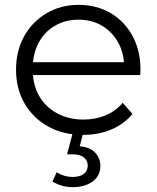

<svg xmlns="http://www.w3.org/2000/svg" viewBox="-20 -550 644 790"><path d="M322 5Q240 5 178 -29.5Q116 -64 81 -124.5Q46 -185 46 -263Q46 -341 79.5 -401Q113 -461 171.5 -495.5Q230 -530 303 -530Q377 -530 434.5 -496.5Q492 -463 525 -402.5Q558 -342 558 -263Q558 -258 557.5 -252.5Q557 -247 557 -241H100V-294H519L491 -273Q491 -330 466.5 -374.5Q442 -419 400 -444Q358 -469 303 -469Q249 -469 206 -444Q163 -419 139 -374Q115 -329 115 -271V-260Q115 -200 141.5 -154.5Q168 -109 215.5 -83.5Q263 -58 324 -58Q372 -58 413.5 -75Q455 -92 485 -127L525 -81Q490 -39 437.5 -17Q385 5 322 5ZM280 220Q255 220 234.5 214Q214 208 196 197L213 159Q228 168 244.5 173Q261 178 279 178Q309 178 325 165.5Q341 153 341 131Q341 111 325.5 98Q310 85 279 85H256L280 -6H323L308 52Q349 55 371 77.5Q393 100 393 133Q393 173 361.5 196.5Q330 220 280 220Z"/></svg>

Font: Montserrat Thin
Style: Regular
Weight: 400
Version: Version 9.000